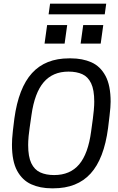

<svg xmlns="http://www.w3.org/2000/svg" viewBox="-20 -1013 640 1043"><path d="M261 10Q198 10 149.5 -12Q101 -34 73 -85.5Q45 -137 45 -227Q45 -241 46 -258.5Q47 -276 50 -303Q53 -330 58 -369Q81 -536 154 -616Q227 -696 355 -696H365Q428 -696 476.5 -674.5Q525 -653 553 -601Q581 -549 581 -460Q581 -446 579.5 -428Q578 -410 575 -383.5Q572 -357 567 -317Q545 -150 472 -70Q399 10 270 10ZM274 -62Q361 -62 410 -120Q459 -178 475 -299Q481 -341 484.5 -368.5Q488 -396 489.5 -413Q491 -430 491.5 -441Q492 -452 492 -461Q492 -525 475 -560.5Q458 -596 427 -610Q396 -624 352 -624Q267 -624 217.5 -566.5Q168 -509 151 -388Q145 -346 141 -318.5Q137 -291 135.5 -274Q134 -257 133.5 -246Q133 -235 133 -225Q133 -162 150 -126.5Q167 -91 198.5 -76.5Q230 -62 274 -62ZM244 -935 252 -993H557L549 -935ZM527 -776H418L432 -877H541ZM331 -776H222L236 -877H345Z"/></svg>

Font: Chivo Mono Medium Light
Style: Italic
Weight: 300
Italic angle: -8.05°
Monospace: yes
Version: Version 1.008